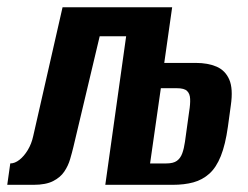

<svg xmlns="http://www.w3.org/2000/svg" viewBox="-42 -515 691 535"><path d="M-21.8 0 -13.4 -59.6Q-0.7 -59.6 12.2 -69.7Q25 -79.7 35.4 -96.9Q45.8 -114.1 50.5 -135.6L132.3 -494.7H437.7L415.7 -339.7H503.3Q537.5 -339.7 561.7 -329.2Q585.9 -318.6 596.9 -293.2Q607.9 -267.8 601.2 -221.6L593.1 -162.3Q586.1 -112 573.3 -80.1Q560.5 -48.2 541.3 -31Q522 -13.8 496.9 -6.9Q471.7 0 438.9 0H251.4L309.5 -414H235.8L162.5 -105.5Q158.8 -90 153.4 -71.6Q148.1 -53.2 137.2 -37Q126.3 -20.7 106 -10.4Q85.7 0 51.3 0ZM376.2 -59.6H421.5Q441 -59.6 451 -66.9Q461 -74.2 465.9 -87.9Q470.8 -101.5 473.4 -119.9L485.1 -204.4Q488.5 -224.9 487.8 -239.4Q487.2 -254 479.2 -261.6Q471.3 -269.2 450.9 -269.2H406.2Z"/></svg>

Font: Alumni Sans SC Thin
Style: Italic
Weight: 100
Italic angle: -8°
Designer: Robert E. Leuschke
Foundry: Robert E. Leuschke
Version: Version 1.016